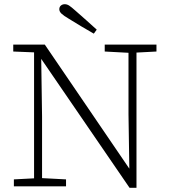

<svg xmlns="http://www.w3.org/2000/svg" viewBox="-20 -886 804 913"><path d="M478 -641V-674H724V-641L629 -636V7H596L176 -606L180 -332V-39L294 -33V0H46V-33L142 -38V-637L43 -641V-674H193L595 -84L591 -343V-635ZM440 -745 426 -726Q396 -743 366 -761Q336 -779 307 -797Q283 -811 272.5 -821Q262 -831 262 -842Q262 -853 269.5 -859.5Q277 -866 288 -866Q299 -866 309.5 -859Q320 -852 339 -835Q364 -813 389.5 -790.5Q415 -768 440 -745Z"/></svg>

Font: Source Serif 4 SmText Light
Style: Regular
Weight: 300
Designer: Frank Grießhammer
Foundry: Adobe
Version: Version 4.005;hotconv 1.1.0;makeotfexe 2.6.0